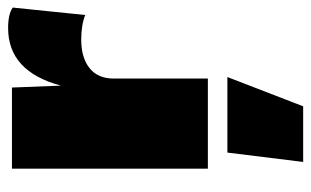

<svg xmlns="http://www.w3.org/2000/svg" viewBox="-172 -378 793 490"><g transform="rotate(-90 225.0 -133.5)"><path d="M39.1 0V-500H246.1L251 -375Q287.1 -509.8 397.9 -509.8Q433.6 -509.8 450.2 -498L431.2 -313Q405.8 -323.2 368.2 -323.2Q322.3 -323.2 295.7 -302Q269 -280.8 269 -240.2V0ZM272.9 49.8 198.2 243.2H56.2L80.1 49.8Z"/></g></svg>

Font: Work Sans Black
Style: Regular
Weight: 900
Designer: Wei Huang
Foundry: Wei Huang
Version: Version 2.012